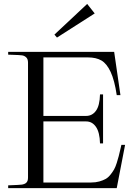

<svg xmlns="http://www.w3.org/2000/svg" viewBox="-20 -967 698 987"><path d="M22 -14.2Q85.4 -16.6 93.3 -18.1Q117.2 -22 122.1 -39.1Q124 -45.4 124 -55.2V-645Q124 -663.6 114.7 -672.1Q105.5 -680.7 93.5 -682.4Q81.5 -684.1 46.4 -685.1Q30.8 -685.5 22 -686V-700.2H566.9L599.1 -478H580.1Q568.8 -554.2 548.8 -597.2Q528.8 -640.1 501.5 -656Q474.1 -671.9 432.1 -671.9H203.1V-371.1H422.9Q454.1 -371.1 473.4 -397.7Q492.7 -424.3 494.1 -481.9H509.8V-230H494.1Q492.7 -286.6 473.4 -314.7Q454.1 -342.8 422.9 -342.8H203.1V-28.8H448.2Q471.7 -28.8 490.7 -34.2Q509.8 -39.6 523.2 -47.1Q536.6 -54.7 548.1 -69.3Q559.6 -84 566.4 -95.9Q573.2 -107.9 580.1 -129.2Q586.9 -150.4 590.3 -164.3Q593.8 -178.2 599.6 -203.1Q600.6 -207 601.1 -209.5Q601.6 -211.9 602.5 -215.6Q603.5 -219.2 604 -222.2H623L580.1 0H22ZM259.8 -789.1 272.9 -773.9 466.8 -897.9 428.2 -946.8Z"/></svg>

Font: Ortica Linear Light
Style: Regular
Weight: 300
Designer: Benedetta Bovani
Foundry: Collletttivo
Version: Version 2.000;Glyphs 3.1.2 (3151)